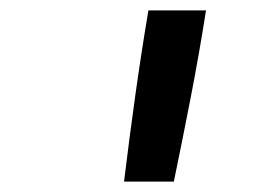

<svg xmlns="http://www.w3.org/2000/svg" viewBox="-20 -792 540 370"><path d="M219 -442Q229 -524 240.5 -606.5Q252 -689 266 -772H377Q364 -689 348 -606.5Q332 -524 315 -442Z"/></svg>

Font: Iosevka SS04 Semibold
Style: Italic
Weight: 600
Italic angle: -9°
Monospace: yes
Designer: Belleve Invis
Foundry: Belleve Invis
Version: Version 19.0.0; ttfautohint (v1.8.4)